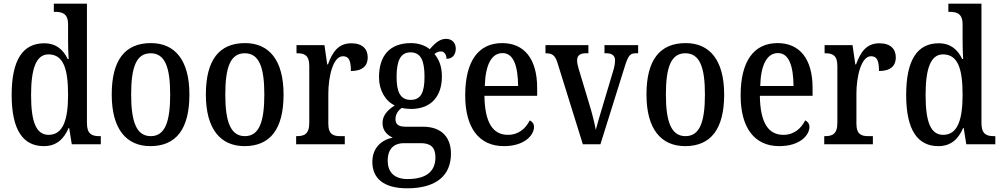

<svg xmlns="http://www.w3.org/2000/svg" viewBox="-20 -780 5416 1038"><path d="M217 10C285 10 325 -28 351 -88H354L368 0H525V-44H517C477 -44 450 -55 450 -115V-760H271V-716H278C316 -716 348 -707 348 -649V-569C348 -533 349 -493 351 -461H346C322 -511 284 -546 219 -546C106 -546 43 -460 43 -267C43 -75 106 10 217 10ZM243 -51C175 -51 148 -122 148 -266C148 -408 175 -486 242 -486C323 -486 348 -408 348 -267C348 -130 320 -51 243 -51Z M793 10C931 10 1004 -81 1004 -269C1004 -456 925 -547 796 -547C656 -547 584 -456 584 -269C584 -81 664 10 793 10ZM795 -44C718 -44 689 -121 689 -269C689 -417 717 -492 794 -492C872 -492 900 -417 900 -269C900 -121 872 -44 795 -44Z M1302 10C1440 10 1513 -81 1513 -269C1513 -456 1434 -547 1305 -547C1165 -547 1093 -456 1093 -269C1093 -81 1173 10 1302 10ZM1304 -44C1227 -44 1198 -121 1198 -269C1198 -417 1226 -492 1303 -492C1381 -492 1409 -417 1409 -269C1409 -121 1381 -44 1304 -44Z M1581 0H1844V-44H1820C1784 -44 1755 -52 1755 -111V-274C1755 -361 1779 -476 1834 -476C1867 -476 1877 -451 1877 -396C1939 -396 1968 -424 1968 -469C1968 -515 1940 -546 1879 -546C1808 -546 1777 -497 1753 -432H1749L1734 -536H1583V-492H1586C1624 -492 1652 -483 1652 -424V-116C1652 -53 1623 -44 1584 -44H1581Z M2181 238C2342 238 2418 166 2418 51C2418 -31 2374 -95 2266 -95H2172C2136 -95 2118 -107 2118 -136C2118 -164 2135 -185 2152 -197C2164 -193 2188 -191 2202 -191C2315 -191 2369 -264 2369 -366C2369 -426 2351 -461 2329 -488C2339 -496 2349 -502 2364 -502C2382 -502 2394 -484 2394 -462C2429 -462 2444 -488 2444 -517C2444 -546 2426 -570 2391 -570C2350 -570 2322 -534 2303 -514C2280 -533 2245 -547 2202 -547C2085 -547 2029 -477 2029 -362C2029 -292 2063 -234 2114 -210C2075 -185 2048 -156 2048 -115C2048 -71 2077 -48 2103 -36C2044 -24 1993 18 1993 95C1993 185 2055 238 2181 238ZM2200 -240C2145 -240 2124 -282 2124 -364C2124 -451 2145 -497 2199 -497C2255 -497 2275 -453 2275 -365C2275 -281 2256 -240 2200 -240ZM2183 188C2108 188 2076 147 2076 89C2076 14 2121 -6 2163 -6H2254C2306 -6 2334 14 2334 71C2334 137 2296 188 2183 188Z M2704 10C2817 10 2867 -50 2867 -94C2867 -112 2856 -124 2844 -129C2823 -87 2785 -51 2726 -51C2645 -51 2601 -116 2599 -262H2884V-305C2884 -463 2813 -547 2695 -547C2568 -547 2495 -452 2495 -264C2495 -90 2569 10 2704 10ZM2781 -315H2601C2604 -429 2637 -493 2697 -493C2757 -493 2780 -422 2781 -315Z M2994 -440 3131 0H3226L3356 -415C3375 -477 3385 -492 3416 -492H3430V-536H3248V-492H3258C3289 -492 3305 -479 3305 -455C3305 -436 3302 -418 3293 -390L3238 -206C3222 -155 3208 -104 3201 -78C3195 -112 3180 -172 3165 -220L3109 -406C3104 -423 3100 -438 3100 -454C3100 -478 3114 -492 3146 -492H3161V-536H2929V-492C2965 -492 2981 -482 2994 -440Z M3684 10C3822 10 3895 -81 3895 -269C3895 -456 3816 -547 3687 -547C3547 -547 3475 -456 3475 -269C3475 -81 3555 10 3684 10ZM3686 -44C3609 -44 3580 -121 3580 -269C3580 -417 3608 -492 3685 -492C3763 -492 3791 -417 3791 -269C3791 -121 3763 -44 3686 -44Z M4193 10C4306 10 4356 -50 4356 -94C4356 -112 4345 -124 4333 -129C4312 -87 4274 -51 4215 -51C4134 -51 4090 -116 4088 -262H4373V-305C4373 -463 4302 -547 4184 -547C4057 -547 3984 -452 3984 -264C3984 -90 4058 10 4193 10ZM4270 -315H4090C4093 -429 4126 -493 4186 -493C4246 -493 4269 -422 4270 -315Z M4436 0H4699V-44H4675C4639 -44 4610 -52 4610 -111V-274C4610 -361 4634 -476 4689 -476C4722 -476 4732 -451 4732 -396C4794 -396 4823 -424 4823 -469C4823 -515 4795 -546 4734 -546C4663 -546 4632 -497 4608 -432H4604L4589 -536H4438V-492H4441C4479 -492 4507 -483 4507 -424V-116C4507 -53 4478 -44 4439 -44H4436Z M5053 10C5121 10 5161 -28 5187 -88H5190L5204 0H5361V-44H5353C5313 -44 5286 -55 5286 -115V-760H5107V-716H5114C5152 -716 5184 -707 5184 -649V-569C5184 -533 5185 -493 5187 -461H5182C5158 -511 5120 -546 5055 -546C4942 -546 4879 -460 4879 -267C4879 -75 4942 10 5053 10ZM5079 -51C5011 -51 4984 -122 4984 -266C4984 -408 5011 -486 5078 -486C5159 -486 5184 -408 5184 -267C5184 -130 5156 -51 5079 -51Z"/></svg>

Font: Noto Serif Georgian Condensed Medium
Style: Regular
Weight: 500
Width: 3
Designer: Monotype Design Team, Akaki Razmadze
Foundry: Google LLC
Version: Version 2.003